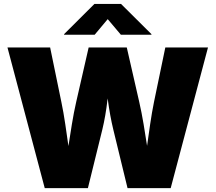

<svg xmlns="http://www.w3.org/2000/svg" viewBox="-20 -973 1115 993"><path d="M211.4 0 18.6 -727.5H239.3L297.4 -445.3Q308.6 -392.1 317.6 -330.6Q326.7 -269 335.4 -207.5Q344.2 -146 353 -92.3H312.5Q322.8 -146 332.3 -207.5Q341.8 -269 351.8 -330.6Q361.8 -392.1 374 -445.3L438.5 -727.5H635.7L700.2 -445.3Q712.4 -392.1 722.7 -330.6Q732.9 -269 742.4 -207.5Q752 -146 762.2 -92.3H721.2Q730.5 -146 739 -207.5Q747.6 -269 756.6 -330.6Q765.6 -392.1 776.4 -445.3L835 -727.5H1055.7L862.8 0H639.6L565.9 -303.2Q548.8 -373.5 537.8 -457Q526.9 -540.5 510.7 -622.6H564Q545.4 -540.5 535.9 -457.3Q526.4 -374 509.3 -303.2L434.6 0ZM469.7 -793.5H311.5V-796.4L468.3 -952.6H606L763.2 -796.4V-793.5H605L537.1 -874Z"/></svg>

Font: Inter 17pt Black
Style: Regular
Weight: 900
Version: Version 4.001;git-66647c0bb